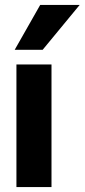

<svg xmlns="http://www.w3.org/2000/svg" viewBox="-20 -763 345 783"><path d="M305 -743 154 -560H40L144 -743ZM47 -500H190V0H47Z"/></svg>

Font: Overused Grotesk
Style: Bold
Weight: 700
Version: Version 0.003